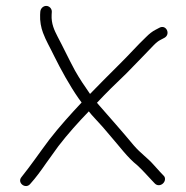

<svg xmlns="http://www.w3.org/2000/svg" viewBox="-20 -581 629 650"><path d="M116.4 -541 115.8 -531C114.7 -509.7 119.1 -486.9 125.6 -470C136.4 -441.3 147.7 -423.8 163.5 -391C186.3 -345 216.1 -290.9 246 -248C249.8 -243.3 253.2 -238.7 256.3 -234C220.1 -195.4 180.2 -151.3 146.7 -108C110.6 -59.8 86.5 -23.7 53.1 18C36 37.3 67 61.7 82.9 41C100.7 21.4 118.8 -3.3 136.5 -29L177.5 -86C209.4 -127.5 245.4 -167.5 280.7 -204C286.9 -196 293.5 -188.3 300.5 -181C318.8 -161.7 336.7 -141.3 354.3 -120C383.5 -86.8 412.4 -46.8 444.2 -22C463.3 -4.4 476.6 11.2 493.5 29L503.9 40C507.7 44 512.3 46 517.6 46C528.2 46 538.1 36.6 538.6 26C538.9 20.7 537.1 16.3 533.3 13L521.9 1C515 -6.3 507.8 -14.3 500.2 -23C479.1 -47.1 456.8 -61 432.7 -89C394.9 -134.7 348.3 -187 308.2 -233C341.3 -268.2 369.7 -296.2 407.4 -332C444.9 -369.7 470 -396.9 500.4 -428C508.9 -436.7 516.5 -442.7 523.4 -446L536.7 -453C559 -465.4 542.3 -499.6 519.5 -487L506.2 -480C495.9 -474.7 485.5 -466.7 474.9 -456C443 -425.7 418.6 -396.9 380.9 -360C342.9 -322.9 318.3 -296.8 284.8 -263C266.9 -288.7 249.2 -314.7 233.9 -342C212.8 -380.9 192.8 -423.7 175 -457C163.9 -478.7 153.2 -500.5 154.8 -531L155.4 -541C155.9 -551.6 147 -561 136.4 -561C125.8 -561 116.9 -551.6 116.4 -541Z"/></svg>

Font: Just Breathe
Style: Obl1
Weight: 400
Foundry: Cannot Into Space Fonts
Version: Version 0.72